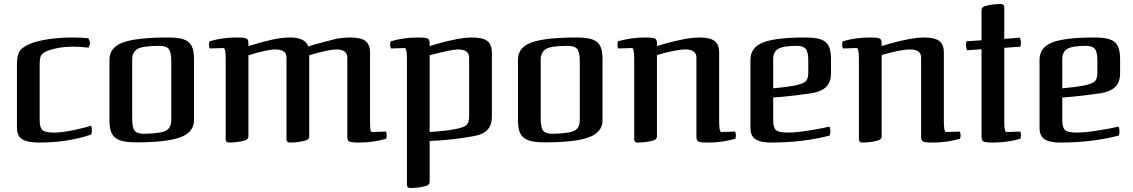

<svg xmlns="http://www.w3.org/2000/svg" viewBox="-20 -702 5684 963"><path d="M423 -510Q391 -514 344 -514Q234 -514 148 -489Q98 -471 81.5 -449.5Q65 -428 65 -382V-60Q65 -20 91.5 -3.5Q118 13 178 13Q319 13 437 -27Q441 -34 441 -47Q441 -64 436 -72Q411 -62 350 -49.5Q289 -37 253 -37Q208 -37 193.5 -49Q179 -61 179 -99V-378Q179 -411 186 -424Q193 -437 216 -446Q273 -468 349 -468Q382 -468 424 -463Q431 -476 431 -486Q431 -496 423 -510Z M823 -514Q670 -514 599 -490Q529 -465 529 -403V-97Q529 -54 541.5 -31Q554 -8 582 2Q610 12 661 12Q815 12 884 -13Q953 -39 953 -99V-406Q953 -449 941 -472Q929 -495 901.5 -504.5Q874 -514 823 -514ZM815 -48Q791 -33 703 -31Q667 -31 655 -47Q643 -63 643 -108V-399Q642 -439 669 -456Q694 -472 781 -472Q814 -472 826.5 -455.5Q839 -439 839 -394V-103Q840 -64 815 -48Z M1361 -454Q1417 -454 1417 -413V-4Q1417 13 1434 13Q1477 13 1515 2Q1531 -4 1531 -18V-425Q1629 -454 1666 -454Q1722 -454 1722 -413V-30Q1721 -9 1724.5 -0.5Q1728 8 1740 10.5Q1752 13 1782 13Q1851 13 1917 -6L1918 -12Q1920 -20 1920 -23Q1920 -31 1916 -42L1847 -40Q1839 -40 1838 -50Q1836 -62 1836 -95V-438Q1836 -479 1813 -496.5Q1790 -514 1735 -514Q1707 -514 1669 -508Q1657 -505 1599 -490Q1549 -477 1526 -469Q1511 -514 1435 -514Q1395 -514 1344 -503Q1299 -493 1226 -471Q1227 -492 1223.5 -500.5Q1220 -509 1208 -511.5Q1196 -514 1166 -514Q1097 -514 1031 -495Q1028 -486 1028 -478Q1028 -466 1032 -459L1101 -461Q1112 -461 1112 -406V-4Q1112 13 1129 13Q1172 13 1210 2Q1226 -4 1226 -18V-425Q1322 -454 1361 -454Z M2021 -406V224Q2021 241 2038 241Q2081 241 2119 230Q2135 224 2135 210V5Q2251 1 2359 -20Q2448 -35 2447 -117V-438Q2447 -479 2424 -496.5Q2401 -514 2346 -514Q2336 -514 2312 -512Q2272 -507 2244 -500Q2221 -495 2222 -495Q2207 -492 2172 -482L2135 -471Q2136 -492 2132.5 -500.5Q2129 -509 2117 -511.5Q2105 -514 2075 -514Q2006 -514 1940 -495Q1937 -486 1937 -478Q1937 -466 1941 -459L2010 -461Q2021 -461 2021 -406ZM2277 -454Q2333 -454 2333 -413V-119Q2333 -87 2320 -75Q2307 -63 2266 -55Q2218 -45 2135 -40V-425Q2246 -454 2277 -454Z M2872 -514Q2719 -514 2648 -490Q2578 -465 2578 -403V-97Q2578 -54 2590.5 -31Q2603 -8 2631 2Q2659 12 2710 12Q2864 12 2933 -13Q3002 -39 3002 -99V-406Q3002 -449 2990 -472Q2978 -495 2950.5 -504.5Q2923 -514 2872 -514ZM2864 -48Q2840 -33 2752 -31Q2716 -31 2704 -47Q2692 -63 2692 -108V-399Q2691 -439 2718 -456Q2743 -472 2830 -472Q2863 -472 2875.5 -455.5Q2888 -439 2888 -394V-103Q2889 -64 2864 -48Z M3417 -454Q3473 -454 3473 -413V-30Q3472 -9 3475.5 -0.5Q3479 8 3491 10.5Q3503 13 3533 13Q3602 13 3668 -6Q3671 -15 3671 -23Q3671 -35 3667 -42L3598 -40Q3587 -40 3587 -95V-438Q3587 -479 3564 -496.5Q3541 -514 3486 -514Q3476 -514 3452 -512Q3412 -507 3384 -500Q3361 -495 3362 -495Q3347 -492 3312 -482L3275 -471Q3276 -492 3272.5 -500.5Q3269 -509 3257 -511.5Q3245 -514 3215 -514Q3146 -514 3080 -495Q3077 -486 3077 -478Q3077 -466 3081 -459L3150 -461Q3161 -461 3161 -406V-4Q3161 13 3178 13Q3221 13 3259 2Q3275 -4 3275 -18V-426Q3372 -454 3417 -454Z M3932 -37Q3887 -37 3872.5 -49Q3858 -61 3858 -99V-213Q3949 -219 4060 -236Q4106 -246 4127 -269.5Q4148 -293 4148 -335V-406Q4148 -449 4136 -472Q4124 -495 4096.5 -504.5Q4069 -514 4018 -514Q3874 -514 3810 -490Q3744 -465 3744 -403V-60Q3744 -21 3768.5 -4Q3793 13 3847 13Q4007 13 4141 -22Q4145 -29 4145 -42Q4145 -57 4140 -67Q4109 -59 4040.5 -48Q3972 -37 3932 -37ZM3976 -472Q4009 -472 4021.5 -456.5Q4034 -441 4034 -399V-338Q4034 -306 4021 -294Q4008 -282 3967 -273Q3925 -265 3858 -259V-399Q3856 -439 3881 -455.5Q3906 -472 3976 -472Z M4544 -454Q4600 -454 4600 -413V-30Q4599 -9 4602.5 -0.5Q4606 8 4618 10.5Q4630 13 4660 13Q4729 13 4795 -6Q4798 -15 4798 -23Q4798 -35 4794 -42L4725 -40Q4714 -40 4714 -95V-438Q4714 -479 4691 -496.5Q4668 -514 4613 -514Q4603 -514 4579 -512Q4539 -507 4511 -500Q4488 -495 4489 -495Q4474 -492 4439 -482L4402 -471Q4403 -492 4399.5 -500.5Q4396 -509 4384 -511.5Q4372 -514 4342 -514Q4273 -514 4207 -495Q4204 -486 4204 -478Q4204 -466 4208 -459L4277 -461Q4288 -461 4288 -406V-4Q4288 13 4305 13Q4348 13 4386 2Q4402 -4 4402 -18V-426Q4499 -454 4544 -454Z M5101 -23Q5101 -35 5097 -42L5028 -40Q5017 -40 5017 -95V-462L5097 -468Q5101 -475 5101 -488Q5101 -496 5096 -513L5017 -507V-665Q5017 -682 5000 -682Q4957 -682 4919 -671Q4903 -665 4903 -651V-500L4829 -495Q4825 -488 4825 -475Q4825 -467 4830 -450L4903 -455V-30Q4902 -9 4905.5 -0.5Q4909 8 4921 10.5Q4933 13 4963 13Q5032 13 5098 -6Q5101 -15 5101 -23Z M5382 -37Q5337 -37 5322.5 -49Q5308 -61 5308 -99V-213Q5399 -219 5510 -236Q5556 -246 5577 -269.5Q5598 -293 5598 -335V-406Q5598 -449 5586 -472Q5574 -495 5546.5 -504.5Q5519 -514 5468 -514Q5324 -514 5260 -490Q5194 -465 5194 -403V-60Q5194 -21 5218.5 -4Q5243 13 5297 13Q5457 13 5591 -22Q5595 -29 5595 -42Q5595 -57 5590 -67Q5559 -59 5490.5 -48Q5422 -37 5382 -37ZM5426 -472Q5459 -472 5471.5 -456.5Q5484 -441 5484 -399V-338Q5484 -306 5471 -294Q5458 -282 5417 -273Q5375 -265 5308 -259V-399Q5306 -439 5331 -455.5Q5356 -472 5426 -472Z"/></svg>

Font: Federant
Style: Regular
Weight: 400
Designer: Olexa M. Volochay, Alexei Vanyashin, Otto Ludwig Naegele
Foundry: Cyreal (www.cyreal.org)
Version: Version 1.011; ttfautohint (v1.4.1)